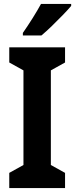

<svg xmlns="http://www.w3.org/2000/svg" viewBox="-20 -954 381 974"><path d="M310 0H27V-77L99 -117V-597L27 -637V-714H310V-637L238 -597V-117L310 -77ZM341 -924Q326 -906 299.5 -878.5Q273 -851 243.5 -822.5Q214 -794 190 -774H96V-787Q121 -823 145.5 -862Q170 -901 188 -934H341Z"/></svg>

Font: Noto Sans Gurmukhi Condensed
Style: Bold
Weight: 700
Width: 3
Designer: Jelle Bosma - Monotype Design Team
Foundry: Monotype Imaging Inc.
Version: Version 2.004; ttfautohint (v1.8.4.7-5d5b)